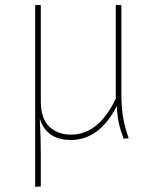

<svg xmlns="http://www.w3.org/2000/svg" viewBox="-20 -539 622 753"><path d="M465 5Q452 -29 446 -56.5Q440 -84 438 -123Q370 10 258 10Q162 10 136 -74Q140 -3 140 64V192L118 194V-519H140V-142Q140 -74 173 -42.5Q206 -11 258 -11Q367 -11 434 -152V-519H456V-170Q456 -118 463 -77.5Q470 -37 485 3Z"/></svg>

Font: Fira Sans Thin
Style: Regular
Weight: 100
Designer: bBox Type GmbH & Carrois Corporate GbR & Edenspiekermann AG
Foundry: bBox Type GmbH & Carrois Corporate GbR & Edenspiekermann AG
Version: Version 4.301